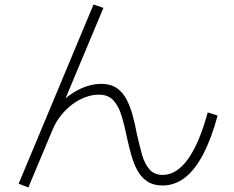

<svg xmlns="http://www.w3.org/2000/svg" viewBox="-20 -796 1040 854"><path d="M106 38 63 21 396 -776 440 -761 252 -312 236 -324Q277 -370 328.5 -396.5Q380 -423 431 -423Q472 -423 499 -404.5Q526 -386 542.5 -354.5Q559 -323 570 -283Q581 -243 589 -199Q600 -150 611.5 -109Q623 -68 644.5 -43Q666 -18 704 -18Q765 -18 815.5 -87.5Q866 -157 904 -296L948 -282Q920 -179 883.5 -109.5Q847 -40 802 -5.5Q757 29 703 29Q663 29 636 11.5Q609 -6 592 -36.5Q575 -67 564 -106Q553 -145 544 -187Q534 -238 521 -280.5Q508 -323 485 -349Q462 -375 419 -375Q392 -375 362 -364.5Q332 -354 304 -333.5Q276 -313 252 -283.5Q228 -254 213 -217Z"/></svg>

Font: M PLUS 2 Light
Style: Regular
Weight: 300
Designer: Coji Morishita
Foundry: UNDERFOREST DESIGN
Version: Version 1.001